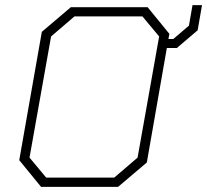

<svg xmlns="http://www.w3.org/2000/svg" viewBox="-20 -728 807 748"><path d="M767 -708 750 -610 669 -541H630L552 -95L440 0H140L55 -104L143 -604L256 -700H555L640 -596L636 -576H655L716 -628L730 -708ZM600 -586 535 -664H270L179 -586L95 -114L160 -36H425L516 -114Z"/></svg>

Font: Chakra Petch ExtraLight
Style: Italic
Weight: 275
Italic angle: -10°
Designer: Katatrad Aksorn Co.,Ltd.
Foundry: Cadson Demak Co.,Ltd.
Version: Version 1.000; ttfautohint (v1.6)